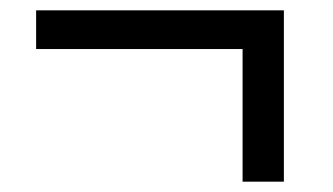

<svg xmlns="http://www.w3.org/2000/svg" viewBox="-20 -427 645 372"><path d="M530 -407V-75H450V-332H50V-407Z"/></svg>

Font: Farro Light
Style: Regular
Weight: 300
Designer: Aceler Chua
Foundry: Grayscale Limited
Version: Version 1.101